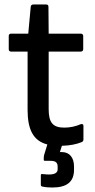

<svg xmlns="http://www.w3.org/2000/svg" viewBox="-20 -639 422 856"><path d="M213 197C279 197 310 171 310 118V103C310 65 291 39 256 39H247L256 11C293 10 321 4 343 -5C349 -7 352 -11 352 -17V-78C352 -85 347 -88 339 -85C319 -76 293 -70 267 -70C216 -70 197 -92 197 -152V-409H340C346 -409 351 -413 351 -419V-479C351 -485 346 -489 340 -489H197L196 -609C196 -616 192 -619 186 -619H129C122 -619 118 -616 117 -609L106 -489H29C23 -489 19 -485 19 -479V-419C19 -413 23 -409 29 -409H103V-149C103 -62 128 -11 191 5L177 51C175 57 175 66 175 72C175 77 176 78 182 78H204C226 78 237 84 237 104V116C237 130 226 139 198 139C190 139 179 138 170 137C163 136 162 138 162 145V184C162 190 164 192 170 193C184 196 199 197 213 197Z"/></svg>

Font: Sofia Sans Cond SemiBold
Style: Regular
Weight: 600
Width: 3
Designer: Botio Nikoltchev, Ani Petrova
Foundry: lettersoup
Version: Version 4.100